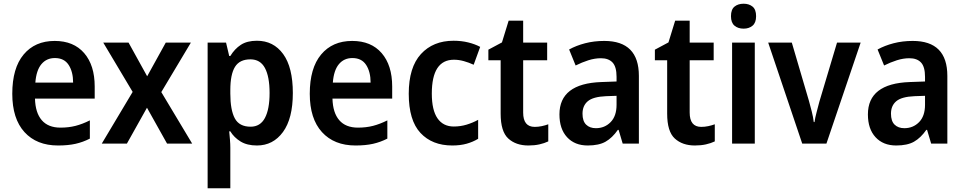

<svg xmlns="http://www.w3.org/2000/svg" viewBox="-20 -772 5181 1032"><path d="M274 -552Q376 -552 432.5 -486.5Q489 -421 489 -307V-242H168Q170 -166 204.5 -126Q239 -86 305 -86Q349 -86 386 -95.5Q423 -105 463 -125V-27Q426 -8 386 1Q346 10 292 10Q177 10 111.5 -62Q46 -134 46 -268Q46 -406 107 -479Q168 -552 274 -552ZM275 -460Q230 -460 202.5 -427Q175 -394 170 -328H373Q373 -386 349 -423Q325 -460 275 -460Z M693 -278 535 -543H671L771 -362L871 -543H1006L847 -277L1013 0H878L770 -193L662 0H527Z M1361 -553Q1450 -553 1502 -481.5Q1554 -410 1554 -272Q1554 -135 1501 -62.5Q1448 10 1361 10Q1308 10 1273 -11.5Q1238 -33 1218 -66H1212Q1214 -45 1216 -21.5Q1218 2 1218 22V240H1096V-543H1195L1212 -471H1218Q1241 -509 1274.5 -531Q1308 -553 1361 -553ZM1326 -453Q1268 -453 1243 -412.5Q1218 -372 1218 -288V-269Q1218 -181 1242 -136Q1266 -91 1327 -91Q1379 -91 1404 -138Q1429 -185 1429 -272Q1429 -360 1404 -406.5Q1379 -453 1326 -453Z M1873 -552Q1975 -552 2031.5 -486.5Q2088 -421 2088 -307V-242H1767Q1769 -166 1803.5 -126Q1838 -86 1904 -86Q1948 -86 1985 -95.5Q2022 -105 2062 -125V-27Q2025 -8 1985 1Q1945 10 1891 10Q1776 10 1710.5 -62Q1645 -134 1645 -268Q1645 -406 1706 -479Q1767 -552 1873 -552ZM1874 -460Q1829 -460 1801.5 -427Q1774 -394 1769 -328H1972Q1972 -386 1948 -423Q1924 -460 1874 -460Z M2411 10Q2303 10 2240 -57.5Q2177 -125 2177 -268Q2177 -410 2242.5 -481.5Q2308 -553 2418 -553Q2460 -553 2496.5 -544Q2533 -535 2561 -520L2526 -424Q2500 -436 2473 -443.5Q2446 -451 2420 -451Q2301 -451 2301 -269Q2301 -180 2331.5 -136Q2362 -92 2419 -92Q2455 -92 2488 -102Q2521 -112 2550 -128V-26Q2522 -9 2488 0.5Q2454 10 2411 10Z M2854 -90Q2873 -90 2892 -94Q2911 -98 2927 -104V-12Q2906 -2 2879.5 4Q2853 10 2820 10Q2753 10 2712 -27.5Q2671 -65 2671 -161V-448H2605V-505L2678 -544L2714 -661H2792V-543H2921V-448H2792V-167Q2792 -90 2854 -90Z M3228 -552Q3414 -552 3414 -364V0H3327L3305 -74H3301Q3271 -31 3235 -10.5Q3199 10 3139 10Q3069 10 3028 -34.5Q2987 -79 2987 -157Q2987 -323 3212 -331L3294 -334V-359Q3294 -413 3272.5 -436Q3251 -459 3210 -459Q3177 -459 3142.5 -448Q3108 -437 3074 -420L3039 -506Q3077 -527 3125 -539.5Q3173 -552 3228 -552ZM3237 -255Q3168 -252 3139.5 -228Q3111 -204 3111 -161Q3111 -121 3130.5 -102Q3150 -83 3183 -83Q3230 -83 3262 -115.5Q3294 -148 3294 -209V-257Z M3749 -90Q3768 -90 3787 -94Q3806 -98 3822 -104V-12Q3801 -2 3774.5 4Q3748 10 3715 10Q3648 10 3607 -27.5Q3566 -65 3566 -161V-448H3500V-505L3573 -544L3609 -661H3687V-543H3816V-448H3687V-167Q3687 -90 3749 -90Z M3977 -752Q4006 -752 4025 -736.5Q4044 -721 4044 -685Q4044 -650 4025 -634Q4006 -618 3977 -618Q3947 -618 3928 -634Q3909 -650 3909 -685Q3909 -721 3928 -736.5Q3947 -752 3977 -752ZM4037 -543V0H3915V-543Z M4292 0 4109 -543H4236L4328 -230Q4335 -205 4343 -173.5Q4351 -142 4354 -116H4358Q4361 -138 4369 -168Q4377 -198 4384 -225L4479 -543H4606L4422 0Z M4886 -552Q5072 -552 5072 -364V0H4985L4963 -74H4959Q4929 -31 4893 -10.5Q4857 10 4797 10Q4727 10 4686 -34.5Q4645 -79 4645 -157Q4645 -323 4870 -331L4952 -334V-359Q4952 -413 4930.5 -436Q4909 -459 4868 -459Q4835 -459 4800.5 -448Q4766 -437 4732 -420L4697 -506Q4735 -527 4783 -539.5Q4831 -552 4886 -552ZM4895 -255Q4826 -252 4797.5 -228Q4769 -204 4769 -161Q4769 -121 4788.5 -102Q4808 -83 4841 -83Q4888 -83 4920 -115.5Q4952 -148 4952 -209V-257Z"/></svg>

Font: Noto Sans Hebrew SemiCondensed SemiBold
Style: Regular
Weight: 600
Width: 4
Designer: Monotype Design Team
Foundry: Monotype Imaging Inc.
Version: Version 2.004; ttfautohint (v1.8.4.7-5d5b)